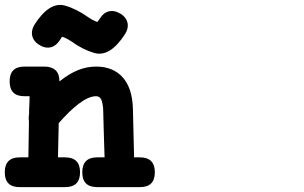

<svg xmlns="http://www.w3.org/2000/svg" viewBox="-28 -725 1252 791"><path d="M72.3 -328.6Q11.7 -328.6 11.7 -389.6Q11.7 -450.7 72.3 -450.7H155.3Q185.1 -450.7 201.2 -435.3Q217.3 -419.9 216.8 -389.6Q256.8 -421.4 293.2 -436Q329.6 -450.7 367.7 -450.7Q437.5 -450.7 477.1 -406.7Q516.6 -362.8 519.5 -279.8L524.4 -76.7H548.8Q609.9 -76.7 609.9 -15.1Q609.9 45.9 548.8 45.9H372.1Q311 45.9 311 -15.1Q311 -76.7 372.1 -76.7H402.8Q401.4 -127 399.7 -176.3Q397.9 -225.6 397 -275.9Q395 -302.7 388.7 -315.7Q382.3 -328.6 367.7 -328.6Q351.6 -328.6 333.5 -320.3Q315.4 -312 295.9 -297.1Q276.4 -282.2 255.6 -262Q234.9 -241.7 213.9 -217.8Q213.4 -197.8 213.1 -181.2Q212.9 -164.6 212.4 -148.4Q211.9 -132.3 211.7 -115Q211.4 -97.7 210.9 -76.7H240.2Q301.8 -76.7 301.8 -15.1Q301.8 45.9 240.2 45.9H52.7Q-8.3 45.9 -8.3 -15.1Q-8.3 -76.7 52.7 -76.7H88.9Q89.8 -114.3 90.1 -150.9Q90.3 -187.5 91.3 -225.6Q90.3 -230.5 90.3 -234.4V-239.3Q90.3 -247.1 91.8 -254.4Q91.8 -266.6 92 -274.9Q92.3 -283.2 92.8 -290.8Q93.3 -298.3 93.5 -306.9Q93.8 -315.4 93.8 -328.6ZM383.8 -648.9Q402.8 -679.7 433.1 -679.7Q450.2 -679.7 468.8 -668V-668.5Q498.5 -649.4 498.5 -619.1Q498.5 -603 486.8 -584Q424.8 -488.3 360.4 -506.8Q313 -520.5 265.6 -554.7L266.1 -554.2Q256.3 -561 246.8 -565.9Q237.3 -570.8 227.5 -573.7Q226.6 -571.8 225.1 -569.8Q224.1 -567.9 222.2 -565.2Q220.2 -562.5 217.8 -558.6Q197.8 -528.8 168.9 -528.8Q149.9 -528.8 132.8 -541Q118.2 -549.8 110.8 -562.3Q103.5 -574.7 103.5 -589.4Q103.5 -606 114.7 -624.5Q176.3 -720.2 240.7 -701.7H240.2Q286.1 -689 335.9 -653.8Q351.6 -642.6 373 -634.3Q373.5 -634.3 384.3 -649.9Z"/></svg>

Font: Erica Type
Style: Bold Italic
Weight: 700
Monospace: yes
Designer: Peter Wiegel
Foundry: Peter Wiegel
Version: Version 1.000 2010 initial release